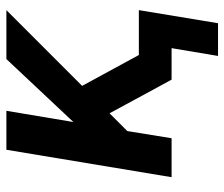

<svg xmlns="http://www.w3.org/2000/svg" viewBox="-72 -498 719 616"><g transform="rotate(-90 288.0 -190.5)"><path d="M521 149 563 -105H419L320 -287L563 -530H406L204 -315L240 -530H115L27 0H152L175 -142L232 -199L310 -55L340 0H441L416 149Z"/></g></svg>

Font: Iosevka Sparkle Oblique
Style: Bold
Weight: 700
Italic angle: -9°
Designer: Belleve Invis
Foundry: Belleve Invis
Version: Version 4.5.0; ttfautohint (v1.8.3)